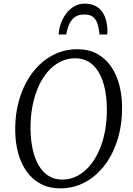

<svg xmlns="http://www.w3.org/2000/svg" viewBox="-20 -1023 727 1053"><path d="M310.5 10Q250 10 204.2 -14Q158.5 -38 127.5 -80.8Q96.5 -123.5 80.5 -180.2Q64.5 -237 63.5 -302.5Q62 -399.5 87 -481.5Q112 -563.5 158.2 -624.5Q204.5 -685.5 267.2 -719.2Q330 -753 404 -753Q465.5 -753 511.2 -728.5Q557 -704 587.2 -661Q617.5 -618 633 -562Q648.5 -506 649.5 -442.5Q651 -346.5 626.8 -264.2Q602.5 -182 556.8 -120.5Q511 -59 448.2 -24.5Q385.5 10 310.5 10ZM321.5 -38Q364 -38 401.8 -57Q439.5 -76 470 -111Q500.5 -146 522.5 -194.8Q544.5 -243.5 555.8 -303.2Q567 -363 566 -431Q565 -491.5 553.8 -541.5Q542.5 -591.5 520.8 -627.8Q499 -664 467 -683.8Q435 -703.5 392 -703.5Q349.5 -703.5 311.8 -684.8Q274 -666 243.5 -631.5Q213 -597 191.2 -548.5Q169.5 -500 158 -440.5Q146.5 -381 147.5 -313Q148.5 -251.5 160 -201Q171.5 -150.5 193.5 -114Q215.5 -77.5 247.5 -57.8Q279.5 -38 321.5 -38ZM444.5 -1003Q479.5 -1003 503.5 -990.2Q527.5 -977.5 541.8 -956.2Q556 -935 562.5 -908.5Q569 -882 569 -854Q569 -849 569 -843.8Q569 -838.5 568 -834H525Q525 -838.5 524.8 -843.5Q524.5 -848.5 523.5 -853.5Q520.5 -874.5 513.8 -895.2Q507 -916 490.8 -929.8Q474.5 -943.5 442.5 -943.5Q406.5 -943.5 386.2 -926Q366 -908.5 356.5 -883.2Q347 -858 343 -834H302Q302 -841 302.8 -847.2Q303.5 -853.5 304.5 -860Q311.5 -897.5 330.5 -930Q349.5 -962.5 378.5 -982.8Q407.5 -1003 444.5 -1003Z"/></svg>

Font: Merriweather Light
Style: Italic
Weight: 300
Italic angle: -7.8°
Designer: Eben Sorkin
Foundry: Eben Sorkin
Version: Version 2.101